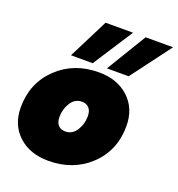

<svg xmlns="http://www.w3.org/2000/svg" viewBox="-151 -975 1021 1104"><g transform="rotate(20 359.5 -422.5)"><path d="M622 -334Q622 -185 521 -89Q420 7 267 7Q154 7 84 -57.5Q14 -122 14 -229Q14 -377 115 -474Q216 -571 369 -571Q482 -571 552 -506Q622 -441 622 -334ZM242 -253Q242 -219 258 -202Q274 -185 301 -185Q344 -185 369 -224Q394 -263 394 -311Q394 -345 377.5 -362Q361 -379 335 -379Q292 -379 267 -340Q242 -301 242 -253ZM551 -852H719L536 -608H403ZM306 -852H474L316 -608H183Z"/></g></svg>

Font: Poppins Black
Style: Italic
Weight: 900
Italic angle: -10°
Designer: Ninad Kale (Devanagari), Jonny Pinhorn (Latin)
Foundry: Indian Type Foundry
Version: Version 3.200;PS 1.000;hotconv 16.6.54;makeotf.lib2.5.65590